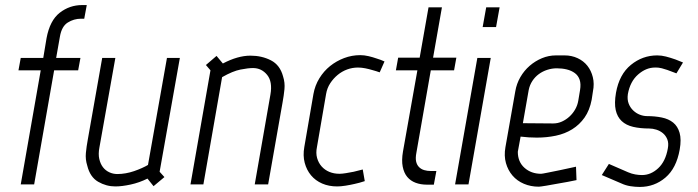

<svg xmlns="http://www.w3.org/2000/svg" viewBox="-20 -729 2761 759"><path d="M115 0H62L141 -451H53L62 -500H151L164 -578Q177 -648 216 -678.5Q255 -709 305 -709H323L313 -655H300Q272 -655 248 -640Q224 -625 217 -585L202 -500H298L289 -451H194Z M325 -74Q317 -99 319.5 -124.5Q322 -150 327 -177L384 -500H436L373 -146Q368 -120 372.5 -100.5Q377 -81 387 -68Q397 -55 412 -48Q427 -41 444 -41Q460 -41 477 -44Q494 -47 510 -52.5Q526 -58 540.5 -64.5Q555 -71 565 -77L640 -500H691L611 -50L630 -29L587 7L563 -23Q531 -7 496.5 0.5Q462 8 436 8Q400 8 368 -10.5Q336 -29 325 -74Z M1099 -427Q1107 -402 1104.5 -376.5Q1102 -351 1097 -324L1040 0H987L1049 -355Q1058 -406 1036 -433Q1014 -460 980 -460Q961 -460 930.5 -454Q900 -448 858 -424L784 0H733L812 -451L794 -472L836 -508L861 -478Q920 -509 970 -509Q1015 -509 1051 -490.5Q1087 -472 1099 -427Z M1233 -148Q1228 -124 1233.5 -104.5Q1239 -85 1251.5 -71Q1264 -57 1282 -49.5Q1300 -42 1322 -42Q1332 -42 1347.5 -44.5Q1363 -47 1378 -50Q1396 -54 1414 -59L1422 -13Q1401 -6 1382 -2Q1365 2 1346 5Q1327 8 1313 8Q1280 8 1253.5 -3.5Q1227 -15 1209.5 -36Q1192 -57 1184.5 -85.5Q1177 -114 1183 -148L1219 -357Q1225 -391 1242.5 -419.5Q1260 -448 1285 -468Q1310 -488 1340.5 -499.5Q1371 -511 1404 -511Q1420 -511 1437 -507Q1454 -503 1468 -498Q1485 -493 1500 -486L1481 -443Q1467 -448 1452 -452Q1439 -456 1424 -459Q1409 -462 1395 -462Q1373 -462 1352.5 -454.5Q1332 -447 1315 -433Q1298 -419 1285.5 -400Q1273 -381 1269 -357Z M1573 -130 1630 -451H1545L1554 -501H1639L1674 -700H1727L1692 -501H1784L1775 -451H1683L1626 -125Q1622 -104 1625 -90.5Q1628 -77 1636.5 -68.5Q1645 -60 1657 -56.5Q1669 -53 1683 -53H1705L1695 1H1668Q1643 1 1623 -6.5Q1603 -14 1590 -29.5Q1577 -45 1572 -70Q1567 -95 1573 -130Z M1902 -700H1955L1941 -622H1888ZM1867 -500H1920L1832 0H1779Z M2165 -241H2167Q2185 -241 2201.5 -248.5Q2218 -256 2231.5 -268.5Q2245 -281 2254 -297Q2263 -313 2266 -331L2273 -373Q2277 -397 2271.5 -413.5Q2266 -430 2252.5 -440Q2239 -450 2220.5 -454.5Q2202 -459 2181 -459Q2162 -459 2143.5 -453Q2125 -447 2110 -436Q2095 -425 2084.5 -409Q2074 -393 2070 -373L2047 -242ZM2017 -368Q2022 -398 2037 -424Q2052 -450 2074 -469Q2096 -488 2122.5 -499Q2149 -510 2178 -510H2212Q2240 -510 2263.5 -499Q2287 -488 2302 -469Q2317 -450 2323.5 -424Q2330 -398 2324 -368L2319 -335Q2311 -293 2291 -264.5Q2271 -236 2242 -218Q2213 -200 2177 -192.5Q2141 -185 2102 -185Q2086 -185 2070 -186Q2054 -187 2038 -189L2027 -129Q2027 -89 2053.5 -65.5Q2080 -42 2119 -42Q2123 -42 2145 -46.5Q2167 -51 2192 -56Q2221 -62 2257 -70L2259 -17Q2221 -9 2190 -4Q2164 1 2139.5 5Q2115 9 2110 9Q2078 9 2051 -2.5Q2024 -14 2006 -35Q1988 -56 1980 -84.5Q1972 -113 1978 -147Z M2667 -138Q2654 -64 2610.5 -27Q2567 10 2509 10Q2491 10 2472 7Q2453 4 2436 -4L2359 -37L2387 -81L2463 -48Q2477 -42 2491 -39.5Q2505 -37 2518 -37Q2553 -37 2582 -64Q2611 -91 2620 -142Q2624 -163 2618 -178Q2612 -193 2600.5 -202.5Q2589 -212 2574.5 -216.5Q2560 -221 2547 -221Q2511 -221 2483 -227.5Q2455 -234 2437.5 -250.5Q2420 -267 2414 -294Q2408 -321 2415 -362Q2428 -435 2474 -472.5Q2520 -510 2578 -510Q2595 -510 2612.5 -505.5Q2630 -501 2650 -494L2680 -482L2654 -439Q2631 -448 2618 -452.5Q2605 -457 2596.5 -459Q2588 -461 2583.5 -461.5Q2579 -462 2574 -462H2569Q2534 -462 2502.5 -434.5Q2471 -407 2462 -357Q2459 -336 2465 -320Q2471 -304 2483 -292.5Q2495 -281 2509.5 -275.5Q2524 -270 2538 -270Q2569 -270 2596 -264.5Q2623 -259 2641 -244.5Q2659 -230 2666.5 -204Q2674 -178 2667 -138Z"/></svg>

Font: Marvel
Style: Italic
Weight: 400
Italic angle: -12°
Designer: Carolina Trebol
Foundry: Carolina Trebol
Version: Version 1.001